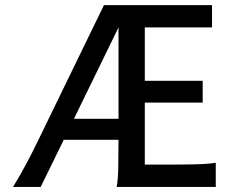

<svg xmlns="http://www.w3.org/2000/svg" viewBox="-20 -733 924 753"><path d="M547.9 -87.4H627.4Q698.7 -87.4 747.8 -88.6Q796.9 -89.8 826.2 -94.7V0H437.5Q442.9 -26.4 443.8 -74.2Q444.8 -122.1 444.8 -184.6H230L139.6 0H31.2Q61 -48.8 83.7 -91.6Q106.4 -134.3 133.3 -189.9L387.7 -712.9H811.5V-625.5H547.9V-416H774.9V-330.6H547.9ZM444.8 -267.1V-625.5L270 -267.1Z"/></svg>

Font: Kanchenjunga Medium
Style: Regular
Weight: 500
Version: Version 2.001